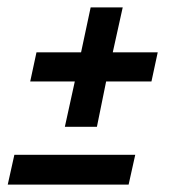

<svg xmlns="http://www.w3.org/2000/svg" viewBox="-20 -552 469 521"><path d="M156 -208 183 -331H62L79 -410H200L226 -532H313L286 -410H408L391 -331H268L243 -208ZM1 -51 19 -132H347L329 -51Z"/></svg>

Font: Saira Ultra Condensed SemiBold
Style: Italic
Weight: 600
Width: 1
Italic angle: -12°
Designer: Hector Gatti with collaboration of the Omnibus-Type team
Foundry: Omnibus-Type
Version: Version 1.001; ttfautohint (v1.8)